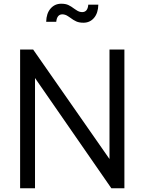

<svg xmlns="http://www.w3.org/2000/svg" viewBox="-20 -1011 776 1031"><path d="M88 -745H158L568 -157V-745H648V0H578L168 -592V0H88ZM357 -916Q355 -917 346.5 -923Q338 -929 330 -931.5Q322 -934 315 -934Q286 -934 282 -894H228Q229 -939 251.5 -965Q274 -991 309 -991Q332 -991 347 -984Q362 -977 379 -964Q381 -963 389.5 -957Q398 -951 406 -948.5Q414 -946 421 -946Q451 -946 454 -986H508Q507 -941 485 -915Q463 -889 428 -889Q405 -889 389.5 -896Q374 -903 357 -916Z"/></svg>

Font: Eudoxus Sans
Style: Regular
Weight: 400
Designer: Stijn de Vries
Foundry: tokotype
Version: Version 2.005